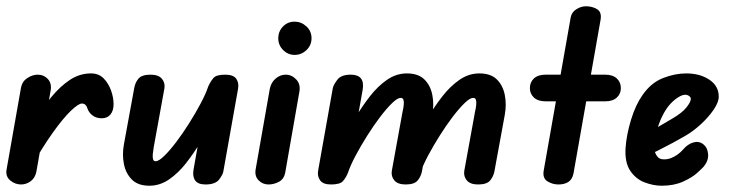

<svg xmlns="http://www.w3.org/2000/svg" viewBox="-25 -588 2347 612"><path d="M299 -211Q282 -211 270 -220Q258 -229 253 -244Q252 -249 247.5 -253.5Q243 -258 236 -258Q225 -258 200.5 -234.5Q176 -211 142.5 -164Q109 -117 69 -46L79 -201Q110 -244 138.5 -278.5Q167 -313 198 -333.5Q229 -354 265 -354Q290 -354 305.5 -338Q321 -322 329 -299.5Q337 -277 337 -256Q337 -235 327 -223Q317 -211 299 -211ZM42 0Q23 0 7.5 -13Q-8 -26 -4 -48L42 -309Q46 -329 62.5 -339.5Q79 -350 95 -350Q115 -350 128 -335.5Q141 -321 136 -297L91 -41Q87 -21 73 -10.5Q59 0 42 0Z M451 4Q415 4 395.5 -15.5Q376 -35 370 -65Q364 -95 370 -128L403 -308Q406 -325 416.5 -337.5Q427 -350 455 -350Q480 -350 491 -337Q502 -324 499 -306L465 -119Q463 -107 462 -96.5Q461 -86 463 -80Q465 -74 471 -74Q481 -74 498.5 -91Q516 -108 536.5 -135Q557 -162 577.5 -194.5Q598 -227 614.5 -258Q631 -289 639 -313L650 -195Q634 -168 613.5 -134Q593 -100 568.5 -68.5Q544 -37 514.5 -16.5Q485 4 451 4ZM630 0Q606 0 597 -13Q588 -26 592 -48L639 -313Q647 -330 656 -340Q665 -350 693 -350Q719 -350 728 -337Q737 -324 734 -306L687 -42Q686 -33 674 -16.5Q662 0 630 0Z M831 0Q812 0 799 -13.5Q786 -27 790 -49L835 -305Q839 -325 853.5 -337.5Q868 -350 886 -350Q905 -350 919.5 -334.5Q934 -319 929 -294L884 -37Q880 -17 864 -8.5Q848 0 831 0ZM914 -413Q893 -413 877.5 -428.5Q862 -444 862 -466Q862 -488 877 -503.5Q892 -519 914 -519Q935 -519 951.5 -504Q968 -489 968 -466Q968 -444 952 -428.5Q936 -413 914 -413Z M1030 0Q1005 0 995.5 -13Q986 -26 989 -44L1036 -308Q1038 -317 1050 -333.5Q1062 -350 1093 -350Q1139 -350 1131 -302L1084 -37Q1077 -20 1067.5 -10Q1058 0 1030 0ZM1268 0Q1243 0 1232 -13Q1221 -26 1224 -44L1258 -231Q1261 -244 1262 -254Q1263 -264 1261 -270Q1259 -276 1252 -276Q1242 -276 1224.5 -259Q1207 -242 1186.5 -215Q1166 -188 1145.5 -155.5Q1125 -123 1108.5 -92Q1092 -61 1084 -37L1073 -155Q1089 -182 1109.5 -216Q1130 -250 1154.5 -281.5Q1179 -313 1208.5 -333.5Q1238 -354 1272 -354Q1308 -354 1327.5 -335Q1347 -316 1353 -285.5Q1359 -255 1353 -222L1320 -42Q1317 -26 1306.5 -13Q1296 0 1268 0ZM1499 0Q1474 0 1463 -13Q1452 -26 1455 -44L1489 -231Q1492 -244 1493 -254Q1494 -264 1492 -270Q1490 -276 1483 -276Q1473 -276 1455.5 -259Q1438 -242 1417.5 -215Q1397 -188 1376.5 -155.5Q1356 -123 1339.5 -92Q1323 -61 1315 -37L1304 -155Q1320 -182 1340.5 -216Q1361 -250 1385.5 -281.5Q1410 -313 1439.5 -333.5Q1469 -354 1503 -354Q1539 -354 1558.5 -335Q1578 -316 1584 -285.5Q1590 -255 1584 -222L1551 -42Q1548 -26 1537.5 -13Q1527 0 1499 0Z M1755 0Q1736 0 1720 -10Q1704 -20 1708 -44L1794 -532Q1797 -549 1812 -558.5Q1827 -568 1843 -568Q1863 -568 1878.5 -558.5Q1894 -549 1889 -523L1803 -35Q1799 -16 1786.5 -8Q1774 0 1755 0ZM1664 -307Q1664 -326 1677 -338Q1690 -350 1714 -350H1904Q1928 -350 1941 -338Q1954 -326 1954 -307Q1954 -289 1941 -277Q1928 -265 1904 -265H1714Q1690 -265 1677 -277Q1664 -289 1664 -307Z M2084 4Q2058 4 2030 -6.5Q2002 -17 1984 -43.5Q1966 -70 1969 -117Q1972 -159 1986.5 -206.5Q2001 -254 2023 -285Q2050 -324 2088 -339Q2126 -354 2162 -354Q2206 -354 2236 -334Q2266 -314 2266 -280Q2266 -262 2249.5 -238Q2233 -214 2209 -192Q2185 -170 2161 -156Q2144 -146 2121 -133.5Q2098 -121 2071 -107.5Q2044 -94 2014 -80L2026 -157Q2035 -162 2051.5 -171.5Q2068 -181 2086.5 -191.5Q2105 -202 2118 -210Q2149 -228 2163 -245.5Q2177 -263 2177 -273Q2177 -278 2171.5 -282Q2166 -286 2159 -286Q2147 -286 2129 -272.5Q2111 -259 2098 -239Q2087 -222 2078.5 -201Q2070 -180 2065 -158.5Q2060 -137 2060 -118Q2060 -106 2067.5 -93Q2075 -80 2091 -80Q2104 -80 2115 -84.5Q2126 -89 2135.5 -96Q2145 -103 2151 -110Q2167 -129 2185 -134Q2203 -139 2217 -128Q2230 -118 2232 -97.5Q2234 -77 2219 -58Q2215 -53 2198 -37.5Q2181 -22 2152 -9Q2123 4 2084 4Z"/></svg>

Font: Edu QLD Beginners
Style: Regular
Weight: 400
Designer: Tina and Corey Anderson
Foundry: Google for Education
Version: Version 1.001